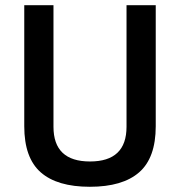

<svg xmlns="http://www.w3.org/2000/svg" viewBox="-20 -705 690 736"><path d="M185 -219Q185 -86 325 -86Q465 -86 465 -219V-685H577V-221Q577 -100 513.5 -44.5Q450 11 324.5 11Q199 11 136 -44.5Q73 -100 73 -221V-685H185Z"/></svg>

Font: Titillium Web[RUS by Daymarius]
Style: Regular
Weight: 600
Designer: Cyrillization by Daymarius
Foundry: Cyrillization by Daymarius
Version: Version 1.002 September 11, 2018